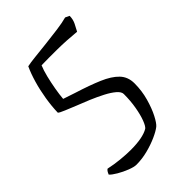

<svg xmlns="http://www.w3.org/2000/svg" viewBox="-204 -650 837 837"><g transform="rotate(-45 214.5 -232.0)"><path d="M127 105Q113 105 88.5 95.5Q64 86 42 73Q20 60 11 50Q18 32 26 28Q58 35 92.5 38.5Q127 42 155 42Q230 42 265 21Q274 14 283.5 -11Q293 -36 299.5 -73Q306 -110 306 -152Q306 -166 288.5 -181Q271 -196 243 -210.5Q215 -225 183 -238.5Q151 -252 122 -263Q100 -272 74.5 -282.5Q49 -293 45 -298Q46 -337 53 -380Q60 -423 71.5 -462.5Q83 -502 97 -532Q115 -536 148.5 -539.5Q182 -543 222 -547.5Q262 -552 299 -557Q336 -562 361 -569L380 -560Q380 -539 371 -520.5Q362 -502 354 -488Q293 -494 238 -494.5Q183 -495 141 -494Q132 -473 124.5 -442.5Q117 -412 111.5 -380.5Q106 -349 104 -324L161 -305Q228 -284 275 -264Q322 -244 347 -218Q372 -192 372 -152Q372 -106 360 -63.5Q348 -21 332.5 9Q317 39 305 49Q290 61 261 74Q232 87 197 96Q162 105 127 105Z"/></g></svg>

Font: Texturina 72pt ExtraLight
Style: Regular
Weight: 200
Designer: Guillermo Torres Carreño
Foundry: Omnibus-Type
Version: Version 1.002; ttfautohint (v1.8.3)